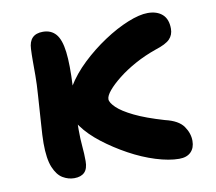

<svg xmlns="http://www.w3.org/2000/svg" viewBox="-64 -588 754 671"><g transform="rotate(-10 313.0 -252.0)"><path d="M521 7Q485 7 438.5 -7.5Q392 -22 345.5 -47.5Q299 -73 259.5 -103.5Q220 -134 196 -167Q172 -200 172 -229Q172 -267 196.5 -307.5Q221 -348 259.5 -384.5Q298 -421 342.5 -450.5Q387 -480 429 -497Q471 -514 500 -514Q533 -514 552 -497Q571 -480 571 -446Q571 -424 557 -409.5Q543 -395 505 -383Q465 -369 430.5 -350Q396 -331 369.5 -310Q343 -289 328 -271Q313 -253 313 -241Q313 -229 331.5 -211Q350 -193 390 -173.5Q430 -154 495 -135Q542 -124 559.5 -99Q577 -74 577 -47Q577 -22 562.5 -7.5Q548 7 521 7ZM148 10Q127 10 107.5 -1.5Q88 -13 75.5 -43Q63 -73 63 -129Q63 -153 66.5 -199.5Q70 -246 73 -296Q76 -337 76 -366.5Q76 -396 76 -418.5Q76 -441 77 -461Q79 -513 128 -513Q157 -513 174 -493.5Q191 -474 196.5 -429Q202 -384 198 -307Q195 -275 194 -248.5Q193 -222 192.5 -199.5Q192 -177 192 -154Q192 -120 194.5 -94.5Q197 -69 197 -42Q197 -15 184.5 -2.5Q172 10 148 10Z"/></g></svg>

Font: Shantell Sans SemiBold
Style: Regular
Weight: 600
Designer: Stephen Nixon, Anya Danilova, Shantell Martin
Foundry: Arrow Type
Version: Version 1.011;[c5ecc13dd]